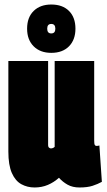

<svg xmlns="http://www.w3.org/2000/svg" viewBox="-20 -820 473 850"><path d="M133 10Q101 10 74.5 -4.5Q48 -19 32.5 -54Q17 -89 17 -149V-550H193V-179Q193 -169 197.5 -166Q202 -163 205 -163Q215 -163 222 -170V-550H397V-199Q397 -183 399.5 -178.5Q402 -174 407 -174Q414 -174 420 -176L431 -15Q413 -5 390 2.5Q367 10 332 10Q301 10 279 -2.5Q257 -15 241 -33Q219 -13 192 -1.5Q165 10 133 10ZM207 -586Q158 -586 129 -615Q100 -644 100 -693Q100 -743 129 -771.5Q158 -800 207 -800Q257 -800 285.5 -771.5Q314 -743 314 -693Q314 -644 285.5 -615Q257 -586 207 -586ZM207 -672Q225 -672 225 -693Q225 -714 207 -714Q189 -714 189 -693Q189 -672 207 -672Z"/></svg>

Font: Georama ExtraCondensed Black
Style: Regular
Weight: 900
Width: 2
Designer: Jean-Baptiste Levee
Foundry: Production Type
Version: Version 1.000